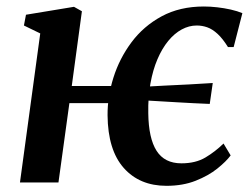

<svg xmlns="http://www.w3.org/2000/svg" viewBox="-20 -576 794 606"><path d="M43 0 107 -470.5 55.5 -495.5 62 -529.5 213.5 -554.5 238.5 -540.5 206.5 -304.5H373L360 -250.5H199L164.5 0ZM505.5 10.5Q420.5 10.5 370.5 -46Q320.5 -102.5 319.5 -212Q319 -270.5 338 -331Q357 -391.5 395 -442.5Q433 -493.5 490.2 -524.5Q547.5 -555.5 623.5 -555.5Q643.5 -555.5 665.5 -553Q687.5 -550.5 708.5 -545.8Q729.5 -541 745 -534.5L717.5 -427.5H699.5Q683 -454 666.8 -469Q650.5 -484 634.2 -489.8Q618 -495.5 601 -495.5Q576.5 -495.5 553.5 -483Q530.5 -470.5 511 -446.8Q491.5 -423 477 -389.2Q462.5 -355.5 454.8 -312.5Q447 -269.5 448 -218.5Q449 -139.5 474.2 -100Q499.5 -60.5 552.5 -60.5Q597.5 -60.5 628.5 -79Q659.5 -97.5 685.5 -123L708 -85.5Q694 -66.5 666 -44Q638 -21.5 597.5 -5.5Q557 10.5 505.5 10.5ZM642 -248Q591 -250 538 -253.2Q485 -256.5 422 -260L421 -301.5Q462 -304 500.2 -305.8Q538.5 -307.5 576 -309.5Q613.5 -311.5 651.5 -314Z"/></svg>

Font: Merriweather 48pt SemiBold
Style: Italic
Weight: 600
Italic angle: -7.8°
Designer: Eben Sorkin
Foundry: Eben Sorkin
Version: Version 2.101